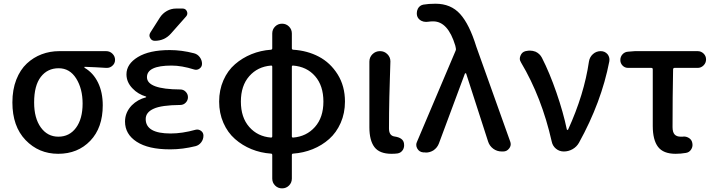

<svg xmlns="http://www.w3.org/2000/svg" viewBox="-20 -830 3917 1052"><path d="M298.8 12.7Q192.4 12.7 120.1 -62.5Q47.9 -137.7 47.9 -268.6Q47.9 -338.9 69.3 -393.6Q90.8 -448.2 127 -481.9Q163.1 -515.6 208.5 -532.7Q253.9 -549.8 304.7 -549.8H561.5Q582 -549.8 596.2 -535.6Q610.4 -521.5 610.4 -502Q610.4 -482.4 595.7 -469.7Q583 -458 565.4 -458Q564.5 -458 562.5 -458Q503.9 -461.9 444.3 -463.9Q442.4 -463.9 442.4 -461.4Q442.4 -459 444.3 -458Q491.2 -430.7 517.1 -377.4Q543 -324.2 543 -252.9Q543 -129.9 474.6 -58.6Q406.2 12.7 298.8 12.7ZM299.8 -81.1Q360.4 -81.1 396.5 -129.9Q432.6 -178.7 432.6 -262.7Q432.6 -343.8 397.5 -399.9Q362.3 -456.1 301.3 -456.1Q240.2 -456.1 203.6 -408.7Q167 -361.3 167 -268.6Q167 -182.6 203.6 -131.8Q240.2 -81.1 299.8 -81.1Z M856.4 -734.4Q871.1 -756.8 894.5 -770Q918 -783.2 945.3 -783.2H980.5Q997.1 -783.2 1003.9 -768.1Q1010.7 -752.9 1000 -740.2L917 -646.5Q881.8 -606.4 828.1 -606.4Q810.5 -606.4 802.7 -622.1Q798.8 -628.9 798.8 -635.7Q798.8 -643.6 803.7 -651.4ZM915 -98.6Q978.5 -98.6 1051.8 -119.1Q1067.4 -123 1081.1 -113.3Q1094.7 -103.5 1094.7 -86.9Q1094.7 -66.4 1082.5 -50.3Q1070.3 -34.2 1051.8 -29.3Q980.5 -11.7 915 -11.7Q913.1 -11.7 910.2 -11.7Q793 -11.7 729 -53.2Q665 -94.7 665 -164.1Q665 -213.9 702.1 -252.9Q734.4 -285.2 780.3 -296.9Q781.2 -297.9 781.2 -299.3Q781.2 -300.8 780.3 -300.8Q735.4 -314.5 707 -344.7Q672.9 -378.9 672.9 -422.9Q672.9 -479.5 735.8 -517.6Q798.8 -555.7 910.2 -555.7Q975.6 -555.7 1043 -538.1Q1062.5 -533.2 1074.7 -516.6Q1086.9 -500 1086.9 -480.5Q1086.9 -463.9 1073.2 -454.1Q1059.6 -444.3 1043.9 -449.2Q975.6 -470.7 919.9 -470.7Q785.2 -470.7 785.2 -407.2Q785.2 -340.8 967.8 -339.8Q985.4 -339.8 997.6 -327.1Q1009.8 -314.5 1009.8 -297.4Q1009.8 -280.3 997.6 -267.6Q985.4 -254.9 967.8 -254.9Q864.3 -253.9 822.3 -234.4Q778.3 -214.8 778.3 -177.7Q778.3 -98.6 915 -98.6Z M1585.9 -470.7Q1579.1 -471.7 1579.1 -463.9V-83Q1579.1 -76.2 1585.9 -76.2Q1659.2 -82 1705.6 -134.3Q1752 -186.5 1752 -273.4Q1752 -360.4 1706.5 -412.6Q1661.1 -464.8 1585.9 -470.7ZM1464.8 -76.2Q1471.7 -76.2 1471.7 -83V-463.9Q1471.7 -471.7 1464.8 -470.7Q1391.6 -464.8 1345.7 -412.6Q1299.8 -360.4 1299.8 -273.4Q1299.8 -186.5 1345.7 -134.3Q1391.6 -82 1464.8 -76.2ZM1579.1 -646.5V-565.4Q1579.1 -558.6 1585.9 -557.6Q1664.1 -552.7 1727.1 -519.5Q1790 -486.3 1830.1 -422.4Q1870.1 -358.4 1870.1 -273.4Q1870.1 -210 1846.7 -156.7Q1823.2 -103.5 1783.7 -68.4Q1744.1 -33.2 1693.4 -12.7Q1642.6 7.8 1585.9 11.7Q1579.1 11.7 1579.1 19.5V148.4Q1579.1 170.9 1563.5 186.5Q1547.9 202.1 1525.4 202.1Q1502.9 202.1 1487.3 186.5Q1471.7 170.9 1471.7 148.4V19.5Q1471.7 11.7 1464.8 11.7Q1408.2 7.8 1357.9 -12.7Q1307.6 -33.2 1267.6 -68.4Q1227.5 -103.5 1204.1 -156.7Q1180.7 -210 1180.7 -273.4Q1180.7 -336.9 1204.1 -390.1Q1227.5 -443.4 1267.6 -478Q1307.6 -512.7 1357.9 -533.2Q1408.2 -553.7 1464.8 -557.6Q1471.7 -558.6 1471.7 -565.4V-646.5Q1471.7 -668.9 1487.3 -684.6Q1502.9 -700.2 1525.4 -700.2Q1547.9 -700.2 1563.5 -684.6Q1579.1 -668.9 1579.1 -646.5Z M2125 12.7Q2059.6 12.7 2031.7 -23.9Q2003.9 -60.5 2003.9 -132.8V-492.2Q2003.9 -516.6 2021 -533.2Q2038.1 -549.8 2061.5 -549.8H2062.5Q2085.9 -549.8 2102.5 -533.2Q2119.1 -516.6 2119.1 -494.1Q2119.1 -491.2 2116.2 -398.4Q2114.3 -335 2113.3 -297.9Q2112.3 -260.7 2111.8 -211.4Q2111.3 -162.1 2111.3 -126Q2111.3 -85.9 2142.6 -82Q2188.5 -75.2 2193.4 -44.9Q2194.3 -39.1 2194.3 -34.2Q2194.3 -20.5 2187.5 -8.8Q2176.8 7.8 2158.2 10.7Q2143.6 12.7 2125 12.7Z M2384.8 -43.9Q2376 -20.5 2354.5 -5.9Q2335 5.9 2313.5 5.9Q2310.5 5.9 2307.6 4.9H2298.8Q2277.3 2.9 2266.6 -15.6Q2260.7 -25.4 2260.7 -36.1Q2260.7 -44.9 2264.6 -52.7L2476.6 -552.7Q2479.5 -558.6 2477.5 -566.4L2474.6 -580.1Q2434.6 -712.9 2353.5 -712.9Q2338.9 -712.9 2326.2 -710.9Q2320.3 -710 2314.5 -710Q2300.8 -710 2289.1 -715.8Q2271.5 -724.6 2265.6 -742.2Q2263.7 -750 2263.7 -757.8Q2263.7 -770.5 2269.5 -782.2Q2279.3 -800.8 2299.8 -804.7Q2328.1 -809.6 2366.2 -809.6Q2450.2 -809.6 2501 -753.4Q2551.8 -697.3 2589.8 -574.2L2775.4 -54.7Q2778.3 -46.9 2778.3 -40Q2778.3 -28.3 2770.5 -17.6Q2757.8 0 2737.3 0H2729.5Q2703.1 0 2682.6 -15.1Q2662.1 -30.3 2654.3 -54.7L2534.2 -426.8Q2533.2 -428.7 2530.8 -428.7Q2528.3 -428.7 2527.3 -426.8Z M3152.3 -47.9Q3139.6 -25.4 3117.2 -12.7Q3094.7 0 3069.3 0Q3044.9 0 3026.4 -15.1Q3007.8 -30.3 3002.9 -54.7Q2948.2 -296.9 2835 -487.3Q2828.1 -498 2828.1 -508.8Q2828.1 -516.6 2832 -525.4Q2839.8 -544.9 2859.4 -549.8L2865.2 -550.8Q2874 -552.7 2883.8 -552.7Q2898.4 -552.7 2914.1 -546.9Q2937.5 -536.1 2949.2 -513.7Q2991.2 -431.6 3028.8 -322.8Q3066.4 -213.9 3085.9 -120.1Q3086.9 -118.2 3089.4 -118.2Q3091.8 -118.2 3092.8 -120.1Q3180.7 -312.5 3207 -493.2Q3210.9 -517.6 3229 -533.7Q3247.1 -549.8 3271.5 -549.8Q3293.9 -549.8 3308.6 -533.2Q3319.3 -519.5 3319.3 -502.9Q3319.3 -498 3318.4 -493.2Q3275.4 -270.5 3152.3 -47.9Z M3681.6 12.7Q3614.3 12.7 3585.4 -25.4Q3556.6 -63.5 3556.6 -139.6V-450.2Q3556.6 -458 3548.8 -458H3421.9Q3403.3 -458 3391.1 -470.7Q3378.9 -483.4 3378.9 -501Q3378.9 -519.5 3391.1 -532.7Q3403.3 -545.9 3421.9 -546.9L3459 -549.8H3802.7Q3821.3 -549.8 3835 -536.6Q3848.6 -523.4 3848.6 -504.4Q3848.6 -485.4 3835 -471.7Q3821.3 -458 3802.7 -458H3675.8Q3668.9 -458 3668 -450.2Q3665 -300.8 3665 -133.8Q3665 -105.5 3676.3 -93.3Q3687.5 -81.1 3710 -81.1Q3715.8 -81.1 3721.7 -81.1Q3724.6 -82 3726.6 -82Q3742.2 -82 3755.9 -73.2Q3770.5 -63.5 3773.4 -45.9Q3774.4 -41 3774.4 -36.1Q3774.4 -22.5 3766.6 -10.7Q3756.8 4.9 3738.3 7.8Q3710 12.7 3681.6 12.7Z"/></svg>

Font: Gen Jyuu Gothic Medium
Style: Regular
Weight: 500
Designer: [Source Han Sans]
Ryoko NISHIZUKA  (kana & ideographs); Paul D. Hunt (Latin, Greek & Cyrillic); Wenlong ZHANG  (bopomofo
Version: Version 1.002.20150607